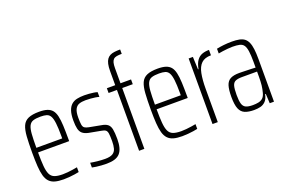

<svg xmlns="http://www.w3.org/2000/svg" viewBox="-97 -1069 2083 1403"><g transform="rotate(-20 944.5 -367.5)"><path d="M196 8Q156 8 129 0.5Q102 -7 85 -25Q68 -43 59.5 -73Q51 -103 48 -147.5Q45 -192 45 -254Q45 -329 48.5 -379.5Q52 -430 65.5 -460.5Q79 -491 110 -504.5Q141 -518 194 -518Q232 -518 256.5 -510Q281 -502 295.5 -484.5Q310 -467 317 -436.5Q324 -406 326 -361.5Q328 -317 328 -256V-241H86Q86 -177 89.5 -135.5Q93 -94 104 -70.5Q115 -47 138.5 -38Q162 -29 202 -29Q220 -29 240.5 -31Q261 -33 280.5 -36Q300 -39 316 -42V-5Q303 -2 283 1Q263 4 240.5 6Q218 8 196 8ZM287 -257V-296Q287 -359 282.5 -396Q278 -433 267.5 -451.5Q257 -470 238.5 -475.5Q220 -481 192 -481Q156 -481 134.5 -474Q113 -467 102.5 -445.5Q92 -424 89 -384Q86 -344 86 -277H306Z M530 8Q510 8 489 6.5Q468 5 449.5 2.5Q431 0 418 -3V-40Q430 -38 443 -36Q456 -34 470.5 -32.5Q485 -31 500.5 -30Q516 -29 531 -29Q570 -29 590 -41Q610 -53 616.5 -77Q623 -101 623 -134Q623 -174 620 -193.5Q617 -213 607 -220.5Q597 -228 573 -232L482 -249Q453 -255 436.5 -268.5Q420 -282 414 -307Q408 -332 408 -372Q408 -418 417.5 -446.5Q427 -475 445 -491Q463 -507 488.5 -512.5Q514 -518 545 -518Q563 -518 582 -516.5Q601 -515 618 -512.5Q635 -510 646 -506V-469Q634 -473 617 -475.5Q600 -478 581 -479.5Q562 -481 541 -481Q512 -481 491.5 -473.5Q471 -466 460 -444Q449 -422 449 -379Q449 -344 452 -325Q455 -306 466 -298.5Q477 -291 498 -287L588 -270Q620 -265 636.5 -252Q653 -239 658.5 -212Q664 -185 664 -135Q664 -97 656.5 -69.5Q649 -42 633.5 -25Q618 -8 592 0Q566 8 530 8Z M784 0V-473H719V-510H784V-619Q784 -652 789 -674Q794 -696 803.5 -709.5Q813 -723 827.5 -730.5Q842 -738 862 -740.5Q882 -743 907 -743V-709Q883 -709 867 -706Q851 -703 842 -694Q833 -685 829 -669Q825 -653 825 -627V-510H907V-473H825V0Z M1118 8Q1078 8 1051 0.5Q1024 -7 1007 -25Q990 -43 981.5 -73Q973 -103 970 -147.5Q967 -192 967 -254Q967 -329 970.5 -379.5Q974 -430 987.5 -460.5Q1001 -491 1032 -504.5Q1063 -518 1116 -518Q1154 -518 1178.5 -510Q1203 -502 1217.5 -484.5Q1232 -467 1239 -436.5Q1246 -406 1248 -361.5Q1250 -317 1250 -256V-241H1008Q1008 -177 1011.5 -135.5Q1015 -94 1026 -70.5Q1037 -47 1060.5 -38Q1084 -29 1124 -29Q1142 -29 1162.5 -31Q1183 -33 1202.5 -36Q1222 -39 1238 -42V-5Q1225 -2 1205 1Q1185 4 1162.5 6Q1140 8 1118 8ZM1209 -257V-296Q1209 -359 1204.5 -396Q1200 -433 1189.5 -451.5Q1179 -470 1160.5 -475.5Q1142 -481 1114 -481Q1078 -481 1056.5 -474Q1035 -467 1024.5 -445.5Q1014 -424 1011 -384Q1008 -344 1008 -277H1228Z M1355 0V-510H1388L1392 -412H1396Q1404 -454 1420.5 -477Q1437 -500 1461 -509Q1485 -518 1516 -518V-476Q1467 -476 1441 -451Q1415 -426 1405.5 -377Q1396 -328 1396 -258V0Z M1677 8Q1634 8 1606 -3.5Q1578 -15 1565 -46.5Q1552 -78 1552 -139Q1552 -195 1562 -226.5Q1572 -258 1597 -271Q1622 -284 1666 -284Q1677 -284 1693 -283.5Q1709 -283 1727 -282.5Q1745 -282 1761.5 -281.5Q1778 -281 1792 -280V-325Q1792 -376 1787.5 -407.5Q1783 -439 1772 -455Q1761 -471 1739.5 -476Q1718 -481 1683 -481Q1667 -481 1647 -479Q1627 -477 1607.5 -474.5Q1588 -472 1574 -469V-506Q1598 -511 1628.5 -514.5Q1659 -518 1693 -518Q1727 -518 1751 -513Q1775 -508 1790.5 -496Q1806 -484 1815.5 -462.5Q1825 -441 1829 -408.5Q1833 -376 1833 -331V0H1800L1796 -74H1791Q1784 -39 1766.5 -21Q1749 -3 1726 2.5Q1703 8 1677 8ZM1680 -29Q1704 -29 1723.5 -33Q1743 -37 1757 -49Q1771 -61 1778 -87Q1786 -115 1789 -143.5Q1792 -172 1792 -209V-249H1674Q1642 -249 1624 -241Q1606 -233 1599.5 -210Q1593 -187 1593 -139Q1593 -95 1600 -71Q1607 -47 1626 -38Q1645 -29 1680 -29Z"/></g></svg>

Font: Saira ExtraCondensed ExtraLight
Style: Regular
Weight: 250
Width: 2
Designer: Hector Gatti with collaboration of the Omnibus-Type team
Foundry: Omnibus-Type
Version: Version 1.101